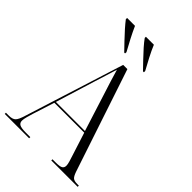

<svg xmlns="http://www.w3.org/2000/svg" viewBox="-267 -1045 1158 1158"><g transform="rotate(45 312.5 -465.5)"><path d="M-1 0V-10H24Q55 -10 68.5 -23.5Q82 -37 95 -81L295 -714H331L550 -57Q560 -28 571 -19Q582 -10 608 -10H621V0H396V-10H424Q459 -10 471 -17.5Q483 -25 483 -42Q483 -54 477 -74Q471 -94 466 -109L418 -259H163L118 -118Q113 -102 107 -80Q101 -58 101 -45Q101 -26 115.5 -18Q130 -10 169 -10H207V0ZM166 -269H414L343 -493Q325 -549 311.5 -592Q298 -635 289 -667Q279 -633 267.5 -597Q256 -561 243 -519ZM247 -771Q224 -795 198 -822Q172 -849 149 -875Q126 -901 111 -921L112 -931H179Q194 -897 215 -856.5Q236 -816 255 -782L254 -771ZM407 -771Q384 -795 358 -822Q332 -849 309 -875Q286 -901 272 -921V-931H340Q354 -897 375 -856.5Q396 -816 415 -782V-771Z"/></g></svg>

Font: Noto Serif Display SemiCondensed Light
Style: Regular
Weight: 300
Width: 4
Designer: Monotype Design Team
Foundry: Monotype Imaging Inc.
Version: Version 2.009